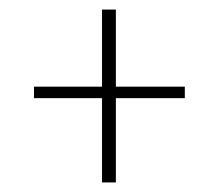

<svg xmlns="http://www.w3.org/2000/svg" viewBox="-20 -378 456 401"><path d="M193 3V-173H51V-197H193V-358H222V-197H366V-173H222V3Z"/></svg>

Font: Genos Thin ExtraLight
Style: Regular
Weight: 250
Version: Version 1.010